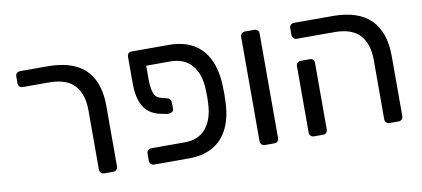

<svg xmlns="http://www.w3.org/2000/svg" viewBox="-58 -761 2090 951"><g transform="rotate(-10 987.0 -285.5)"><path d="M400 0Q390 0 383.5 -6.5Q377 -13 377 -23V-322Q377 -402 337 -446.5Q297 -491 208 -491H77Q67 -491 60.5 -497.5Q54 -504 54 -514V-548Q54 -558 60.5 -564.5Q67 -571 77 -571H213Q299 -571 355.5 -544Q412 -517 440 -462.5Q468 -408 468 -327V-23Q468 -13 461.5 -6.5Q455 0 445 0Z M697 -489V-411Q698 -375 706.5 -351Q715 -327 737 -321L774 -311Q782 -309 786.5 -300.5Q791 -292 791 -280V-255Q791 -244 780 -239Q769 -234 756 -236L717 -244Q685 -252 662 -272.5Q639 -293 627.5 -328.5Q616 -364 616 -414V-548Q616 -558 622 -564.5Q628 -571 639 -571H824Q899 -571 949 -541.5Q999 -512 1025 -456.5Q1051 -401 1053 -323Q1054 -308 1054 -285.5Q1054 -263 1053 -248Q1051 -171 1025 -115Q999 -59 949 -29.5Q899 0 824 0H651Q641 0 634.5 -6.5Q628 -13 628 -23V-59Q628 -69 634.5 -75.5Q641 -82 651 -82H819Q888 -82 925.5 -126.5Q963 -171 967 -251Q968 -266 968 -285.5Q968 -305 967 -320Q965 -400 926.5 -444.5Q888 -489 819 -489Z M1208 0Q1198 0 1191.5 -6.5Q1185 -13 1185 -23V-548Q1185 -558 1191.5 -564.5Q1198 -571 1208 -571H1255Q1266 -571 1272 -564.5Q1278 -558 1278 -548V-23Q1278 -13 1272 -6.5Q1266 0 1255 0Z M1835 0Q1825 0 1818.5 -6.5Q1812 -13 1812 -23V-322Q1812 -402 1772 -446.5Q1732 -491 1643 -491H1455Q1445 -491 1438.5 -497.5Q1432 -504 1432 -514V-548Q1432 -558 1438.5 -564.5Q1445 -571 1455 -571H1648Q1778 -571 1840.5 -508Q1903 -445 1903 -325V-23Q1903 -13 1896.5 -6.5Q1890 0 1880 0ZM1455 0Q1445 0 1438.5 -6.5Q1432 -13 1432 -23V-357Q1432 -367 1438.5 -373.5Q1445 -380 1455 -380H1501Q1511 -380 1517 -373.5Q1523 -367 1523 -357V-23Q1523 -13 1517 -6.5Q1511 0 1501 0Z"/></g></svg>

Font: Rubik Light
Style: Regular
Weight: 400
Version: Version 2.101